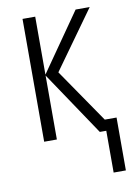

<svg xmlns="http://www.w3.org/2000/svg" viewBox="-82 -585 568 819"><g transform="rotate(-10 202.0 -175.5)"><path d="M343 181V0H315L129 -277V0H74V-532H129V-281L304 -532H365L185 -281L345 -48H396V181Z"/></g></svg>

Font: Noto Sans Condensed Light
Style: Regular
Weight: 300
Width: 3
Designer: Monotype Design Team
Foundry: Monotype Imaging Inc.
Version: Version 2.013; ttfautohint (v1.8.4.7-5d5b)